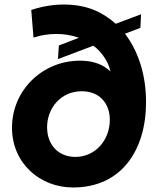

<svg xmlns="http://www.w3.org/2000/svg" viewBox="-20 -816 691 848"><path d="M303 12C515 12 625 -151 625 -365C625 -424 617 -479 601 -531C585 -582 562 -628 532 -667L600 -693L603 -753L491 -711C469 -731 444 -748 417 -762C372 -785 320 -796 261 -796C218 -796 169 -789 118 -772L128 -650C161 -661 196 -666 229 -666C262 -666 293 -661 323 -651C325 -650 327 -650 328 -649L240 -615L236 -555L392 -614C395 -611 399 -609 403 -606C426 -586 444 -562 457 -534C462 -523 465 -512 468 -500C463 -505 458 -509 453 -513C421 -537 381 -548 333 -548C168 -548 33 -418 33 -252C33 -96 155 12 303 12ZM313 -123C238 -123 188 -176 188 -254C188 -339 249 -413 341 -413C420 -413 465 -359 465 -287C465 -197 401 -123 313 -123Z"/></svg>

Font: Plus Jakarta Sans ExtraBold
Style: Italic
Weight: 800
Italic angle: -8°
Designer: Gumpita Rahayu
Foundry: Tokotype
Version: Version 2.071;gftools[0.9.30]